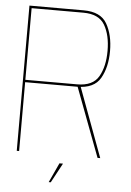

<svg xmlns="http://www.w3.org/2000/svg" viewBox="-56 -717 606 889"><g transform="rotate(5 247.0 -272.0)"><path d="M44.5 0H55.5V-320H296.5Q376 -320 405.2 -371.2Q434.5 -422.5 434.5 -497.5Q434.5 -572.5 405.2 -623.8Q376 -675 296.5 -675H44.5ZM420 0H432.5L310.5 -329.5L298 -324ZM55.5 -331V-664H296Q368.5 -664 395.8 -617.2Q423 -570.5 423 -497.5Q423 -425 396 -378Q369 -331 296 -331ZM204.5 131.5H214L263 40.5H246.5Z"/></g></svg>

Font: Anybody Thin Thin
Style: Regular
Weight: 250
Version: Version 1.113;gftools[0.9.25]